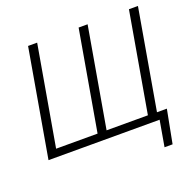

<svg xmlns="http://www.w3.org/2000/svg" viewBox="-149 -867 1217 1194"><g transform="rotate(-20 459.5 -270.0)"><path d="M218.3 -710.9 103.5 -50.8H377.9L492.7 -710.9H552.2L437.5 -50.8H710.9L825.7 -710.9H885.3L770.5 -49.3H835.9L793.5 171.4H740.2L770 0H34.7L158.2 -710.9Z"/></g></svg>

Font: RobotoInd Light
Style: Italic
Weight: 300
Italic angle: -12°
Designer: Google
Version: Version 2.001151; 2014